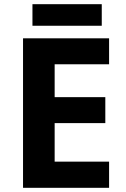

<svg xmlns="http://www.w3.org/2000/svg" viewBox="-20 -897 600 917"><path d="M501 0H90V-714H501V-590H241V-433H483V-309H241V-125H501ZM466 -877V-774H135V-877Z"/></svg>

Font: Noto Sans Adlam Unjoined
Style: Regular
Weight: 400
Designer: Mark Jamra, Neil Patel
Foundry: JamraPatel LLC
Version: Version 3.001